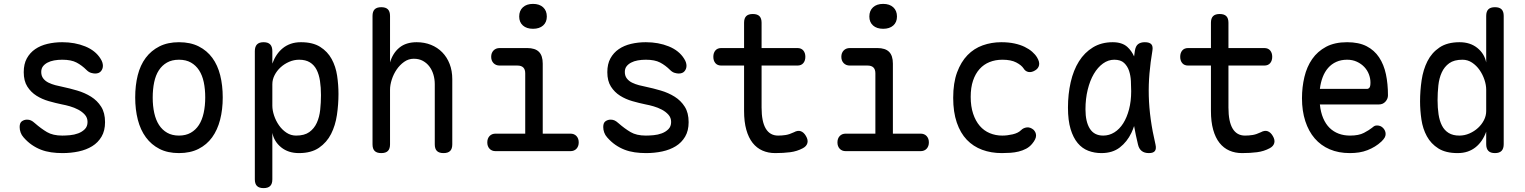

<svg xmlns="http://www.w3.org/2000/svg" viewBox="-20 -777 7840 987"><path d="M301 10Q271 10 243 6Q215 2 190.5 -7.5Q166 -17 143.5 -32.5Q121 -48 101 -71Q91 -82 86 -96Q81 -110 81 -124Q81 -146 93 -154Q105 -162 119 -162Q130 -162 139 -158Q148 -154 159 -144Q191 -116 221.5 -98Q252 -80 300 -80Q317 -80 339.5 -82Q362 -84 382 -91.5Q402 -99 416 -113Q430 -127 430 -150Q430 -172 416 -187.5Q402 -203 382 -213.5Q362 -224 339.5 -230.5Q317 -237 300 -240Q266 -247 231 -257Q196 -267 167.5 -285Q139 -303 120.5 -332Q102 -361 102 -406Q102 -448 118 -477Q134 -506 161 -524.5Q188 -543 224 -551.5Q260 -560 300 -560Q365 -560 418 -538.5Q471 -517 497 -475Q504 -464 506.5 -455Q509 -446 509 -439Q509 -423 499 -411Q489 -399 469 -399Q460 -399 448 -402.5Q436 -406 425 -417Q401 -441 373.5 -455.5Q346 -470 300 -470Q278 -470 258.5 -466.5Q239 -463 224 -455Q209 -447 200.5 -435.5Q192 -424 192 -407Q192 -387 202.5 -373.5Q213 -360 229.5 -352Q246 -344 265 -339Q284 -334 300 -331Q338 -323 377 -311.5Q416 -300 448 -280Q480 -260 500 -228.5Q520 -197 520 -149Q520 -105 502 -74.5Q484 -44 454 -25.5Q424 -7 384.5 1.5Q345 10 301 10Z M900 10Q842 10 800 -11.5Q758 -33 730 -71Q702 -109 688.5 -161.5Q675 -214 675 -276Q675 -338 688 -390Q701 -442 729 -479.5Q757 -517 799.5 -538.5Q842 -560 900 -560Q959 -560 1001.5 -538.5Q1044 -517 1071.5 -479.5Q1099 -442 1112 -390Q1125 -338 1125 -276Q1125 -214 1111.5 -161.5Q1098 -109 1070.5 -71Q1043 -33 1000.5 -11.5Q958 10 900 10ZM900 -80Q935 -80 960.5 -94.5Q986 -109 1002.5 -134.5Q1019 -160 1027 -196.5Q1035 -233 1035 -276Q1035 -319 1027.5 -354.5Q1020 -390 1003.5 -415.5Q987 -441 961.5 -455.5Q936 -470 900 -470Q864 -470 838.5 -455.5Q813 -441 796.5 -415.5Q780 -390 772.5 -354Q765 -318 765 -275Q765 -232 773 -196Q781 -160 797.5 -134.5Q814 -109 839.5 -94.5Q865 -80 900 -80Z M1335 -560Q1358 -560 1369 -548.5Q1380 -537 1380 -514V-450Q1389 -475 1402.5 -495Q1416 -515 1434 -529.5Q1452 -544 1475 -552Q1498 -560 1527 -560Q1588 -560 1626 -536Q1664 -512 1685 -473.5Q1706 -435 1713 -388Q1720 -341 1720 -294Q1720 -240 1712 -186Q1704 -132 1682 -88.5Q1660 -45 1620 -17.5Q1580 10 1517 10Q1462 10 1425.5 -19.5Q1389 -49 1380 -94V145Q1380 168 1369 179Q1358 190 1335 190Q1312 190 1301 179Q1290 168 1290 145V-514Q1290 -537 1301 -548.5Q1312 -560 1335 -560ZM1518 -470Q1491 -470 1466 -459Q1441 -448 1422 -430.5Q1403 -413 1391.5 -390.5Q1380 -368 1380 -344V-234Q1380 -210 1389 -183Q1398 -156 1414 -133Q1430 -110 1452.5 -95Q1475 -80 1502 -80Q1545 -80 1570 -98Q1595 -116 1608.5 -145.5Q1622 -175 1626 -212.5Q1630 -250 1630 -288Q1630 -327 1625 -360.5Q1620 -394 1607.5 -418.5Q1595 -443 1573 -456.5Q1551 -470 1518 -470Z M1985 -316V-35Q1985 -12 1974 -1Q1963 10 1940 10Q1917 10 1906 -1Q1895 -12 1895 -35V-695Q1895 -718 1906 -729Q1917 -740 1940 -740Q1963 -740 1974 -729Q1985 -718 1985 -695V-456Q1999 -504 2033 -532Q2067 -560 2122 -560Q2162 -560 2195.5 -546.5Q2229 -533 2253.5 -508Q2278 -483 2291.5 -448Q2305 -413 2305 -370V-35Q2305 -12 2294 -1Q2283 10 2260 10Q2237 10 2226 -1Q2215 -12 2215 -35V-344Q2215 -370 2208 -393.5Q2201 -417 2187.5 -435Q2174 -453 2154 -464Q2134 -475 2107 -475Q2080 -475 2057.5 -459Q2035 -443 2019 -419.5Q2003 -396 1994 -368Q1985 -340 1985 -316Z M2912 -90Q2932 -90 2943.5 -77.5Q2955 -65 2955 -45Q2955 -25 2943.5 -12.5Q2932 0 2912 0H2528Q2508 0 2496.5 -12.5Q2485 -25 2485 -45Q2485 -65 2496.5 -77.5Q2508 -90 2528 -90H2680V-400Q2680 -420 2670 -430Q2660 -440 2640 -440H2549Q2529 -440 2517 -452.5Q2505 -465 2505 -485Q2505 -505 2517 -517.5Q2529 -530 2549 -530H2690Q2731 -530 2750.5 -510.5Q2770 -491 2770 -450V-90ZM2720 -629Q2687 -629 2668 -646Q2649 -663 2649 -692Q2649 -722 2668 -739.5Q2687 -757 2720 -757Q2753 -757 2772 -739.5Q2791 -722 2791 -692Q2791 -663 2772 -646Q2753 -629 2720 -629Z M3301 10Q3271 10 3243 6Q3215 2 3190.5 -7.5Q3166 -17 3143.5 -32.5Q3121 -48 3101 -71Q3091 -82 3086 -96Q3081 -110 3081 -124Q3081 -146 3093 -154Q3105 -162 3119 -162Q3130 -162 3139 -158Q3148 -154 3159 -144Q3191 -116 3221.5 -98Q3252 -80 3300 -80Q3317 -80 3339.5 -82Q3362 -84 3382 -91.5Q3402 -99 3416 -113Q3430 -127 3430 -150Q3430 -172 3416 -187.5Q3402 -203 3382 -213.5Q3362 -224 3339.5 -230.5Q3317 -237 3300 -240Q3266 -247 3231 -257Q3196 -267 3167.5 -285Q3139 -303 3120.5 -332Q3102 -361 3102 -406Q3102 -448 3118 -477Q3134 -506 3161 -524.5Q3188 -543 3224 -551.5Q3260 -560 3300 -560Q3365 -560 3418 -538.5Q3471 -517 3497 -475Q3504 -464 3506.5 -455Q3509 -446 3509 -439Q3509 -423 3499 -411Q3489 -399 3469 -399Q3460 -399 3448 -402.5Q3436 -406 3425 -417Q3401 -441 3373.5 -455.5Q3346 -470 3300 -470Q3278 -470 3258.5 -466.5Q3239 -463 3224 -455Q3209 -447 3200.5 -435.5Q3192 -424 3192 -407Q3192 -387 3202.5 -373.5Q3213 -360 3229.5 -352Q3246 -344 3265 -339Q3284 -334 3300 -331Q3338 -323 3377 -311.5Q3416 -300 3448 -280Q3480 -260 3500 -228.5Q3520 -197 3520 -149Q3520 -105 3502 -74.5Q3484 -44 3454 -25.5Q3424 -7 3384.5 1.5Q3345 10 3301 10Z M4079 -530Q4099 -530 4109.5 -517.5Q4120 -505 4120 -485Q4120 -465 4109.5 -452.5Q4099 -440 4079 -440H3895V-224Q3895 -152 3916.5 -116Q3938 -80 3980 -80Q4000 -80 4019 -83Q4038 -86 4061 -97Q4081 -108 4096.5 -102.5Q4112 -97 4123 -78Q4135 -58 4130.5 -41.5Q4126 -25 4107 -15Q4077 1 4042 5.5Q4007 10 3965 10Q3929 10 3899.5 -3Q3870 -16 3849 -42.5Q3828 -69 3816.5 -110Q3805 -151 3805 -207V-440H3688Q3668 -440 3657.5 -452.5Q3647 -465 3647 -485Q3647 -505 3657.5 -517.5Q3668 -530 3688 -530H3805V-660Q3805 -683 3816 -694Q3827 -705 3850 -705Q3873 -705 3884 -694Q3895 -683 3895 -660V-530Z M4712 -90Q4732 -90 4743.5 -77.5Q4755 -65 4755 -45Q4755 -25 4743.5 -12.5Q4732 0 4712 0H4328Q4308 0 4296.5 -12.5Q4285 -25 4285 -45Q4285 -65 4296.5 -77.5Q4308 -90 4328 -90H4480V-400Q4480 -420 4470 -430Q4460 -440 4440 -440H4349Q4329 -440 4317 -452.5Q4305 -465 4305 -485Q4305 -505 4317 -517.5Q4329 -530 4349 -530H4490Q4531 -530 4550.5 -510.5Q4570 -491 4570 -450V-90ZM4520 -629Q4487 -629 4468 -646Q4449 -663 4449 -692Q4449 -722 4468 -739.5Q4487 -757 4520 -757Q4553 -757 4572 -739.5Q4591 -722 4591 -692Q4591 -663 4572 -646Q4553 -629 4520 -629Z M4880 -274Q4880 -351 4900 -405Q4920 -459 4953.5 -493.5Q4987 -528 5032 -544Q5077 -560 5127 -560Q5165 -560 5195 -553.5Q5225 -547 5247.5 -536Q5270 -525 5286 -511Q5302 -497 5311 -482Q5325 -459 5321.5 -442Q5318 -425 5301 -415Q5283 -404 5267 -407Q5251 -410 5242 -425Q5231 -442 5204 -456Q5177 -470 5133 -470Q5097 -470 5067 -458Q5037 -446 5015.5 -422Q4994 -398 4982 -362.5Q4970 -327 4970 -279Q4970 -230 4982.5 -192.5Q4995 -155 5016.5 -130Q5038 -105 5068 -92.5Q5098 -80 5132 -80Q5158 -80 5186 -86.5Q5214 -93 5229 -108Q5241 -120 5258.5 -122Q5276 -124 5293 -110Q5299 -104 5302.5 -96.5Q5306 -89 5306 -80Q5306 -71 5301 -60.5Q5296 -50 5286 -38Q5273 -22 5255 -12.5Q5237 -3 5216.5 2Q5196 7 5174 8.5Q5152 10 5130 10Q5075 10 5029 -7Q4983 -24 4950 -58.5Q4917 -93 4898.5 -147Q4880 -201 4880 -274Z M5642 10Q5606 10 5574.5 -2Q5543 -14 5520 -41.5Q5497 -69 5483.5 -113.5Q5470 -158 5470 -224Q5470 -293 5484 -354.5Q5498 -416 5526.5 -461.5Q5555 -507 5598.5 -533.5Q5642 -560 5700 -560Q5748 -560 5775 -536Q5797 -516 5810 -487Q5812 -502 5814 -516Q5818 -541 5831 -550.5Q5844 -560 5865 -560Q5889 -560 5898.5 -549.5Q5908 -539 5904 -516Q5894 -457 5889 -399.5Q5884 -342 5885.5 -283.5Q5887 -225 5895.5 -163.5Q5904 -102 5920 -34Q5925 -12 5917 -1Q5909 10 5886 10Q5863 10 5849 -1Q5835 -12 5830 -34Q5818 -83 5810 -129Q5804 -111 5796 -94Q5774 -48 5736.5 -19Q5699 10 5642 10ZM5651 -80Q5682 -80 5708.5 -96.5Q5735 -113 5754 -143Q5773 -173 5784 -215Q5795 -257 5795 -308Q5795 -332 5793.5 -360.5Q5792 -389 5784 -413Q5776 -437 5758.5 -453.5Q5741 -470 5708 -470Q5677 -470 5650 -450.5Q5623 -431 5603 -397Q5583 -363 5571.5 -316Q5560 -269 5560 -215Q5560 -151 5582.5 -115.5Q5605 -80 5651 -80Z M6479 -530Q6499 -530 6509.5 -517.5Q6520 -505 6520 -485Q6520 -465 6509.5 -452.5Q6499 -440 6479 -440H6295V-224Q6295 -152 6316.5 -116Q6338 -80 6380 -80Q6400 -80 6419 -83Q6438 -86 6461 -97Q6481 -108 6496.5 -102.5Q6512 -97 6523 -78Q6535 -58 6530.5 -41.5Q6526 -25 6507 -15Q6477 1 6442 5.5Q6407 10 6365 10Q6329 10 6299.5 -3Q6270 -16 6249 -42.5Q6228 -69 6216.5 -110Q6205 -151 6205 -207V-440H6088Q6068 -440 6057.5 -452.5Q6047 -465 6047 -485Q6047 -505 6057.5 -517.5Q6068 -530 6088 -530H6205V-660Q6205 -683 6216 -694Q6227 -705 6250 -705Q6273 -705 6284 -694Q6295 -683 6295 -660V-530Z M7059 -132Q7078 -132 7090.5 -118.5Q7103 -105 7103 -88Q7103 -79 7098.5 -70.5Q7094 -62 7082 -50Q7066 -35 7048 -24Q7030 -13 7009.5 -5Q6989 3 6966.5 6.5Q6944 10 6919 10Q6861 10 6815.5 -9.5Q6770 -29 6738.5 -65.5Q6707 -102 6690 -154.5Q6673 -207 6673 -272Q6673 -329 6685.5 -381.5Q6698 -434 6725.5 -473.5Q6753 -513 6797 -536.5Q6841 -560 6905 -560Q6965 -560 7005 -539.5Q7045 -519 7069.5 -482Q7094 -445 7104.5 -395.5Q7115 -346 7115 -287Q7115 -269 7102 -254.5Q7089 -240 7068 -240H6765Q6769 -200 6782 -169.5Q6795 -139 6815 -119.5Q6835 -100 6861.5 -90Q6888 -80 6920 -80Q6965 -80 6991.5 -94Q7018 -108 7033 -120Q7041 -127 7046 -129.5Q7051 -132 7059 -132ZM6765 -320H7009Q7014 -320 7019.5 -326Q7025 -332 7025 -353Q7025 -374 7017 -395Q7009 -416 6993.5 -432.5Q6978 -449 6955.5 -459.5Q6933 -470 6905 -470Q6874 -470 6849.5 -459Q6825 -448 6807.5 -428Q6790 -408 6779.5 -380.5Q6769 -353 6765 -320Z M7665 10Q7642 10 7631 -1.5Q7620 -13 7620 -36V-100Q7611 -75 7597.5 -55Q7584 -35 7566 -20.5Q7548 -6 7525 2Q7502 10 7473 10Q7412 10 7374 -14Q7336 -38 7315 -76.5Q7294 -115 7287 -162.5Q7280 -210 7280 -256Q7280 -310 7288 -364.5Q7296 -419 7318 -462.5Q7340 -506 7380 -533Q7420 -560 7483 -560Q7538 -560 7574.5 -530.5Q7611 -501 7620 -456V-695Q7620 -718 7631 -729Q7642 -740 7665 -740Q7688 -740 7699 -729Q7710 -718 7710 -695V-36Q7710 -13 7699 -1.5Q7688 10 7665 10ZM7482 -80Q7509 -80 7534 -91Q7559 -102 7578 -119.5Q7597 -137 7608.5 -159.5Q7620 -182 7620 -206V-316Q7620 -340 7611 -367Q7602 -394 7586 -417Q7570 -440 7547.5 -455Q7525 -470 7498 -470Q7455 -470 7430 -452Q7405 -434 7391.5 -404.5Q7378 -375 7374 -337.5Q7370 -300 7370 -262Q7370 -223 7375 -189.5Q7380 -156 7392.5 -131.5Q7405 -107 7427 -93.5Q7449 -80 7482 -80Z"/></svg>

Font: Maple Mono NF CN
Style: Regular
Weight: 400
Monospace: yes
Designer: subframe7536
Version: Version 7.000